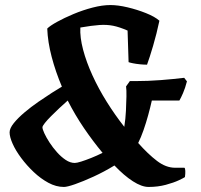

<svg xmlns="http://www.w3.org/2000/svg" viewBox="-20 -740 795 760"><path d="M233 0Q202 0 171.5 -16.5Q141 -33 113.5 -59Q86 -85 64 -114.5Q42 -144 30 -171Q18 -198 18 -216Q18 -232 34.5 -252.5Q51 -273 77 -295Q103 -317 132 -337Q161 -357 186 -373Q211 -389 225 -397Q200 -456 184.5 -515Q169 -574 167 -627Q178 -638 206 -653.5Q234 -669 271 -684.5Q308 -700 346.5 -710Q385 -720 417 -720Q447 -720 485 -711Q523 -702 558 -688Q593 -674 611 -658Q600 -606 586 -558.5Q572 -511 562 -484Q549 -484 534 -485.5Q519 -487 506.5 -489.5Q494 -492 489 -494L485 -619Q453 -633 428 -638Q403 -643 373.5 -641Q344 -639 298 -631Q296 -592 309 -543Q322 -494 346 -441.5Q370 -389 402.5 -337Q435 -285 472 -238Q477 -270 478.5 -301.5Q480 -333 480.5 -358.5Q481 -384 479 -398L494 -419H515Q566 -419 617 -423Q668 -427 709 -432L720 -418Q713 -391 704.5 -371.5Q696 -352 690 -342H581Q575 -315 566.5 -284Q558 -253 548 -224.5Q538 -196 527 -174Q566 -130 601.5 -103Q637 -76 673 -76Q682 -76 692 -76Q702 -76 710 -76Q713 -74 713.5 -63.5Q714 -53 712 -39Q708 -36 688 -26.5Q668 -17 636.5 -8.5Q605 0 568 0Q541 0 506 -22.5Q471 -45 433 -85Q392 -60 350.5 -41Q309 -22 277.5 -11Q246 0 233 0ZM276 -95Q284 -95 301.5 -100.5Q319 -106 341.5 -115Q364 -124 386 -135Q347 -182 312 -233.5Q277 -285 248 -342Q233 -329 215.5 -312.5Q198 -296 182.5 -280.5Q167 -265 157.5 -253Q148 -241 148 -236Q148 -229 155.5 -212.5Q163 -196 176 -176Q189 -156 205.5 -137.5Q222 -119 240 -107Q258 -95 276 -95Z"/></svg>

Font: Texturina 12pt
Style: Bold Italic
Weight: 700
Italic angle: -11°
Designer: Guillermo Torres Carreño
Foundry: Omnibus-Type
Version: Version 1.002